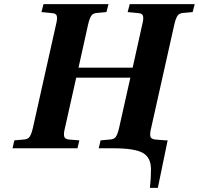

<svg xmlns="http://www.w3.org/2000/svg" viewBox="-20 -712 955 922"><path d="M40 0 49 -38 94 -42Q114 -43 122.5 -55.5Q131 -68 138 -98L249 -594Q256 -621 253 -634.5Q250 -648 230 -649L179 -654L189 -692H501L491 -654L447 -650Q427 -649 418.5 -636.5Q410 -624 403 -594L357 -387H617L663 -594Q670 -621 667 -634.5Q664 -648 644 -649L593 -654L603 -692H915L905 -654L861 -650Q841 -649 832.5 -636.5Q824 -624 817 -594L706 -98Q699 -71 702 -57.5Q705 -44 725 -42L775 -38H785L738 190H700Q705 146 705 101Q705 44 665.5 22Q626 0 523 0H454L463 -38L508 -42Q528 -43 536.5 -55.5Q545 -68 552 -98L606 -339H346L292 -98Q285 -71 288 -57.5Q291 -44 311 -42L361 -38L352 0Z"/></svg>

Font: Lingua Franca
Style: Bold Italic
Weight: 700
Italic angle: -13°
Version: Version 1.19